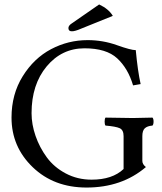

<svg xmlns="http://www.w3.org/2000/svg" viewBox="-20 -840 735 870"><path d="M429.2 -819.8Q472.2 -799.8 491.2 -768.1L347.2 -710Q319.3 -697.8 305.2 -698.2Q290 -698.2 290 -712.9Q290 -724.1 305.2 -733.9ZM377 -658.2Q445.8 -658.2 509.5 -635.5Q573.2 -612.8 595.2 -612.8Q604 -518.6 617.2 -459L583 -453.1Q560.1 -530.3 511 -575.7Q461.9 -621.1 362.8 -621.1Q259.8 -621.1 191.4 -539.1Q123 -457 123 -327.1Q123 -276.4 141.1 -224.1Q159.2 -171.9 192.1 -127Q225.1 -82 278.1 -54Q331.1 -25.9 395 -25.9Q489.3 -25.9 540 -74.2V-223.1Q540 -251 522.5 -259Q504.9 -267.1 458 -271Q454.1 -275.9 454.1 -288.8Q454.1 -301.8 458 -307.1Q552.2 -305.2 582 -305.2Q610.8 -305.2 670.9 -307.1Q675.8 -302.2 675.8 -289.1Q675.8 -275.9 670.9 -271Q647 -269 636 -258.5Q625 -248 625 -223.1V-110.8Q625 -95.7 641.1 -83Q532.2 9.8 372.1 9.8Q224.1 9.8 128.2 -82.5Q32.2 -174.8 32.2 -307.1Q32.2 -413.1 83 -494.6Q133.8 -576.2 211.4 -617.2Q289.1 -658.2 377 -658.2Z"/></svg>

Font: Linux Libertine Capitals
Style: Small Caps
Weight: 400
Designer: Philipp H. Poll
Foundry: Philipp H. Poll
Version: Version 5.1.3